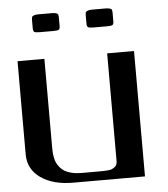

<svg xmlns="http://www.w3.org/2000/svg" viewBox="-55 -841 777 890"><g transform="rotate(-5 333.5 -396.0)"><path d="M500 -771V-729Q500 -716.8 495.1 -712.6Q490.2 -708.5 468.8 -708.5H406.2Q385.3 -708.5 380.1 -712.6Q375 -716.8 375 -729V-771Q375.5 -778.3 376.5 -781.5Q377.4 -784.7 384.5 -788.1Q391.6 -791.5 406.2 -791.5H468.8Q483.4 -791.5 490.5 -788.6Q497.6 -785.6 498.5 -782.5Q499.5 -779.3 500 -771ZM250 -771V-729Q250 -716.8 245.1 -712.6Q240.2 -708.5 218.8 -708.5H156.2Q135.3 -708.5 130.1 -712.6Q125 -716.8 125 -729V-771Q125.5 -778.3 126.5 -781.5Q127.4 -784.7 134.5 -788.1Q141.6 -791.5 156.2 -791.5H218.8Q233.4 -791.5 240.5 -788.6Q247.6 -785.6 248.5 -782.5Q249.5 -779.3 250 -771ZM583.5 -583.5V0H250Q156.2 0 98.9 -40.3Q41.5 -80.6 41.5 -149.9V-583.5H166.5V-172.9Q166.5 -159.7 167 -149.9Q167.5 -140.1 170.2 -125.5Q172.9 -110.8 177.7 -100.3Q182.6 -89.8 191.9 -78.1Q201.2 -66.4 213.9 -58.8Q226.6 -51.3 246.6 -46.4Q266.6 -41.5 291.5 -41.5H375Q389.2 -41.5 396.2 -41.7Q403.3 -42 415 -43Q426.8 -43.9 432.9 -46.6Q439 -49.3 445.8 -54Q452.6 -58.6 455.6 -65.9Q458.5 -73.2 458.5 -83.5V-583.5Z"/></g></svg>

Font: Gputeks
Style: Bold
Weight: 600
Width: 8
Version: Version 0.9